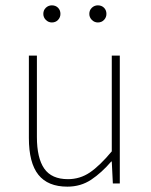

<svg xmlns="http://www.w3.org/2000/svg" viewBox="-20 -686 564 718"><path d="M232 12Q159 12 123.5 -32.5Q88 -77 88 -170V-478H118V-174Q118 -95 145.5 -55.5Q173 -16 234 -16Q279 -16 316 -41Q353 -66 398 -120V-478H428V0H402L398 -82H396Q360 -40 321 -14Q282 12 232 12ZM174 -602Q161 -602 151.5 -611.5Q142 -621 142 -634Q142 -648 151.5 -657Q161 -666 174 -666Q188 -666 197 -657Q206 -648 206 -634Q206 -621 197 -611.5Q188 -602 174 -602ZM346 -602Q333 -602 323.5 -611.5Q314 -621 314 -634Q314 -648 323.5 -657Q333 -666 346 -666Q360 -666 369 -657Q378 -648 378 -634Q378 -621 369 -611.5Q360 -602 346 -602Z"/></svg>

Font: Source Sans Variable
Style: Regular
Weight: 200
Designer: Paul D. Hunt
Foundry: Adobe Systems Incorporated
Version: Version 3.006;hotconv 1.0.111;makeotfexe 2.5.65597